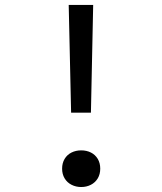

<svg xmlns="http://www.w3.org/2000/svg" viewBox="-20 -750 660 783"><path d="M270 -290.5 260.2 -730H360L350.8 -290.5ZM233.3 -62.2Q233.3 -85 243.6 -102.1Q253.8 -119.2 271.7 -128Q289.5 -136.8 311.2 -136.8Q333 -136.8 350.7 -128Q368.3 -119.2 378.6 -102.1Q388.8 -85 388.8 -62.2Q388.8 -39.5 378.6 -22.5Q368.3 -5.5 350.6 3.6Q332.8 12.7 311.2 12.7Q289.7 12.7 271.8 3.6Q253.8 -5.5 243.6 -22.5Q233.3 -39.5 233.3 -62.2Z"/></svg>

Font: Monaspace Xenon Var ExtraLight
Style: Regular
Weight: 200
Designer: Riley Cran and the Lettermatic Team
Version: Version 1.200 (Monaspace Xenon Var)